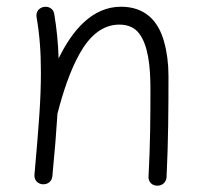

<svg xmlns="http://www.w3.org/2000/svg" viewBox="-20 -536 629 582"><path d="M84.5 -6.8C83 11.2 95.2 21 108.4 22.5C122.1 23.9 136.7 16.1 138.7 -1.5C146 -76.2 150.9 -138.2 154.3 -192.4L154.8 -193.8C170.4 -253.9 191.4 -319.8 221.2 -373C250.5 -425.8 290 -461.4 341.3 -461.4C367.7 -461.4 387.7 -452.6 401.4 -435.1C428.7 -399.4 436 -337.4 436 -266.6C436 -180.2 435.5 -98.1 430.2 0C429.7 14.2 439.5 26.9 457 26.9C474.1 26.9 484.4 14.2 484.9 0.5C490.2 -108.4 490.7 -206.1 490.7 -306.2C490.7 -342.8 486.3 -377.4 477.5 -409.2C460 -473.1 419.4 -515.6 346.7 -515.6C259.8 -515.6 199.2 -444.3 157.7 -358.9C156.2 -406.2 151.9 -448.7 144.5 -493.2C142.1 -511.2 125 -518.1 110.8 -514.6C98.6 -511.2 88.4 -501.5 90.8 -484.4C100.1 -430.2 104 -379.9 104 -315.9C104 -277.8 102.5 -234.4 99.1 -185.1C95.7 -135.7 90.8 -76.7 84.5 -6.8Z"/></svg>

Font: Mikhak Light
Style: Regular
Weight: 300
Designer: Amin Abedi
Version: Version 3.2